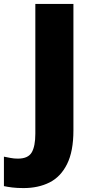

<svg xmlns="http://www.w3.org/2000/svg" viewBox="-99 -734 471 978"><path d="M21 224Q-12 224 -36.5 221Q-61 218 -79 214V64Q-63 67 -45.5 70.5Q-28 74 -8 74Q44 74 62.5 42.5Q81 11 81 -53V-714H275V-70Q275 37 242.5 102Q210 167 153 195.5Q96 224 21 224Z"/></svg>

Font: Noto Sans Syriac Western Black
Style: Regular
Weight: 900
Designer: Patrick Giasson and the Monotype Design Team
Foundry: Monotype Imaging Inc.
Version: Version 3.000; ttfautohint (v1.8.4.7-5d5b)